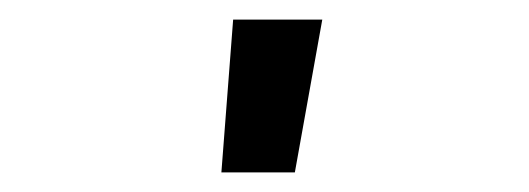

<svg xmlns="http://www.w3.org/2000/svg" viewBox="-20 -776 540 196"><path d="M206 -600 218 -756H309L281 -600Z"/></svg>

Font: Iosevka Curly Semibold
Style: Regular
Weight: 600
Monospace: yes
Designer: Belleve Invis
Foundry: Belleve Invis
Version: Version 22.1.2; ttfautohint (v1.8.4)